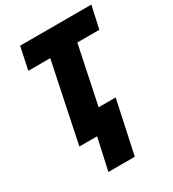

<svg xmlns="http://www.w3.org/2000/svg" viewBox="-221 -832 1053 1172"><g transform="rotate(-30 306.0 -245.5)"><path d="M190.9 223.1 240.2 0H115.2L231 -556.2H76.2L109.9 -713.9H611.8L577.1 -556.2H421.9L336.9 -148.9H457L377 223.1Z"/></g></svg>

Font: Open Sans ExtraBold
Style: Italic
Weight: 800
Italic angle: -12°
Designer: Monotype Design Team
Foundry: Monotype Imaging Inc.
Version: Version 3.000; ttfautohint (v1.8.4)